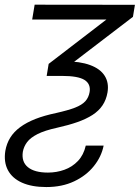

<svg xmlns="http://www.w3.org/2000/svg" viewBox="-35 -566 584 803"><path d="M109.9 -546.4 529.3 -545.9 521 -495.6 197.8 -248.5H160.2L168.5 -298.8L410.2 -484.4H99.6ZM60.5 68.8Q54.2 110.8 81.8 133.3Q109.4 155.8 165.5 155.8Q201.7 155.8 234.4 144Q267.1 132.3 291 107.2Q314.9 82 323.7 43H398.4Q389.2 89.4 357.4 128.9Q325.7 168.5 275.1 192.4Q224.6 216.3 158.7 216.3Q98.1 216.3 57.1 198Q16.1 179.7 -2 145.5Q-20 111.3 -12.7 64.9Q-7.3 34.2 7.8 9.8Q22.9 -14.6 49.3 -34.2Q75.7 -53.7 113 -68.4Q150.4 -83 199.7 -93.3Q249.5 -104.5 278.6 -115.7Q307.6 -127 321.8 -142.6Q335.9 -158.2 339.8 -181.2Q345.2 -214.8 318.4 -231.7Q291.5 -248.5 224.1 -248.5H193.4L208.5 -309.6H234.9Q299.3 -309.6 341.8 -293.9Q384.3 -278.3 402.8 -249Q421.4 -219.7 414.6 -179.2Q409.2 -148.4 393.8 -125.5Q378.4 -102.5 352.1 -85.4Q325.7 -68.4 288.8 -55.4Q252 -42.5 203.6 -31.7Q152.3 -20.5 122.3 -5.4Q92.3 9.8 78.4 28.3Q64.5 46.9 60.5 68.8Z"/></svg>

Font: Inter Light
Style: Italic
Weight: 300
Italic angle: -9.3988°
Designer: Rasmus Andersson
Foundry: rsms
Version: Version 4.001;git-66647c0bb